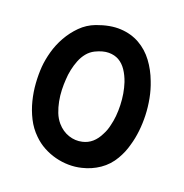

<svg xmlns="http://www.w3.org/2000/svg" viewBox="-126 -733 886 926"><g transform="rotate(20 316.5 -270.0)"><path d="M217 -598Q284 -623 338.5 -620Q393 -617 436 -592.5Q479 -568 509.5 -527Q540 -486 559 -435Q574 -397 582 -355Q590 -313 591.5 -271.5Q593 -230 588.5 -190Q584 -150 574 -116Q568 -93 560 -74Q552 -55 541 -36Q516 7 476.5 34Q437 61 390 72Q358 80 324 79.5Q290 79 257 70.5Q224 62 193.5 45.5Q163 29 138 4Q107 -26 87 -65.5Q67 -105 56 -148.5Q45 -192 42 -236Q39 -280 42 -320Q45 -357 56.5 -399Q68 -441 90 -480Q112 -519 143.5 -550.5Q175 -582 217 -598ZM451 -170Q463 -217 461 -276Q459 -335 442 -387Q431 -419 414.5 -443.5Q398 -468 375.5 -481Q353 -494 323 -494Q293 -494 256 -476Q234 -465 218.5 -446Q203 -427 193.5 -403Q184 -379 178.5 -353Q173 -327 172 -303Q170 -277 171 -248.5Q172 -220 177.5 -191.5Q183 -163 193 -137.5Q203 -112 220 -92Q246 -62 280.5 -50.5Q315 -39 349 -47Q404 -59 433 -120Q445 -142 451 -170Z"/></g></svg>

Font: BM JUA
Style: Regular
Weight: 400
Designer: BONGJIN KIM, JAEHYUN KEUM, JUHEE TAE
Foundry: WOOWA BROTHERS Corporation.
Version: Version 1.100